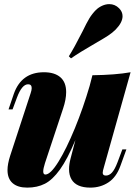

<svg xmlns="http://www.w3.org/2000/svg" viewBox="-20 -876 657 911"><path d="M16.1 0ZM579.6 -167 551.3 -88.9Q532.2 -35.6 494.6 -10.7Q457 14.2 408.7 14.2Q342.3 14.2 319.3 -24.9Q307.6 -44.9 307.6 -73.2Q307.6 -97.2 315.4 -126L337.9 -211.9Q299.8 -120.6 264.4 -71.5Q229 -22.5 192.9 -4.2Q156.7 14.2 109.4 14.2Q64 14.2 39.8 -7.1Q15.6 -28.3 15.6 -69.3Q15.6 -97.7 28.3 -137.2L125.5 -434.1Q130.4 -448.7 130.4 -458Q130.4 -476.1 113.3 -476.1Q84 -476.1 60.5 -413.1L39.6 -356.9H20.5L45.4 -430.2Q81.5 -533.2 188.5 -533.2Q238.8 -533.2 266.4 -509.5Q293.9 -485.8 293.9 -439Q293.9 -404.3 279.3 -360.8L193.4 -102.1Q185.1 -75.7 185.1 -63Q185.1 -47.9 195.3 -47.9Q219.7 -47.9 257.3 -108.6Q294.9 -169.4 335 -266.8Q375 -364.3 405.3 -468.3L418.5 -519Q528.8 -520.5 599.6 -533.2L473.6 -85Q467.3 -64.5 467.3 -56.2Q467.3 -43 482.4 -43Q498 -43 511.2 -57.1Q524.4 -71.3 537.6 -106L560.5 -167ZM371.6 -727.1Q390.6 -766.6 403.8 -788.6Q417 -810.5 434.6 -828.1Q447.3 -840.8 464.4 -848.6Q481.4 -856.4 498.5 -856.4Q525.4 -856.4 544.9 -836.9Q561.5 -820.3 561.5 -799.3Q561.5 -769.5 528.8 -735.8Q513.2 -720.2 492.7 -706.8Q472.2 -693.4 434.6 -671.9Q358.9 -628.4 316.9 -599.1L306.6 -608.9Q332 -648.9 371.6 -727.1Z"/></svg>

Font: TypoPRO Playfair Display
Style: Italic
Weight: 900
Italic angle: -14°
Designer: Claus Eggers Sørensen
Foundry: Claus Eggers Sørensen
Version: Version 1.004;PS 001.004;hotconv 1.0.70;makeotf.lib2.5.58329